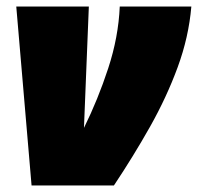

<svg xmlns="http://www.w3.org/2000/svg" viewBox="-20 -570 608 590"><path d="M330 0H77L30 -550H253L238 -177Q281 -264 312.5 -360Q344 -456 348 -550H568Q560 -456 526 -363.5Q492 -271 441 -180.5Q390 -90 330 0Z"/></svg>

Font: Georama Black
Style: Italic
Weight: 900
Italic angle: -9°
Designer: Jean-Baptiste Levee
Foundry: Production Type
Version: Version 1.000